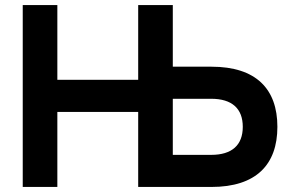

<svg xmlns="http://www.w3.org/2000/svg" viewBox="-20 -740 1158 760"><path d="M207 0V-297H527V0H817C993.5 0 1078 -88 1078 -238C1078 -388 993.5 -476 817 -476H664V-720H527V-424H207V-720H70V0ZM664 -127V-349H816C898 -349 941 -310.5 941 -238C941 -165.5 898 -127 816 -127Z"/></svg>

Font: Vela Sans ExtBd
Style: Regular
Weight: 800
Designer: Principal design: Mikhail Sharanda - project Manrope.
Design modification: Ravid Balaliev
Foundry: Mikhail Sharanda
Version: Version 1.001